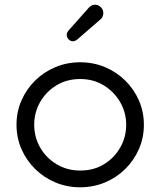

<svg xmlns="http://www.w3.org/2000/svg" viewBox="-20 -776 680 814"><path d="M405 -693 307 -608Q298 -601 289 -601Q279 -601 271 -609Q263 -617 263 -628Q263 -637 270 -646L357 -744Q368 -756 383 -756Q397 -756 408 -745Q418 -735 418 -721Q418 -703 405 -693ZM320 18Q264 18 215 -2.5Q166 -23 129 -59.5Q92 -96 71 -144Q50 -192 50 -247Q50 -302 71 -350Q92 -398 129 -434.5Q166 -471 215 -491.5Q264 -512 320 -512Q376 -512 425 -491.5Q474 -471 511 -434.5Q548 -398 569 -350Q590 -302 590 -247Q590 -192 569 -144Q548 -96 511 -59.5Q474 -23 425 -2.5Q376 18 320 18ZM320 -53Q378 -53 421.5 -80Q465 -107 490 -151Q515 -195 515 -247Q515 -299 489.5 -343Q464 -387 420 -414Q376 -441 320 -441Q263 -441 219 -414Q175 -387 150 -343Q125 -299 125 -247Q125 -195 150 -151Q175 -107 219.5 -80Q264 -53 320 -53Z"/></svg>

Font: Kiwi Maru
Style: Regular
Weight: 400
Designer: Hiroki-Chan
Version: Version 1.100